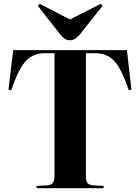

<svg xmlns="http://www.w3.org/2000/svg" viewBox="-20 -995 740 1015"><path d="M350.1 -782.2Q335 -782.2 323 -789.6Q311 -796.9 296.9 -814.9L180.2 -963.9L189 -975.1L350.1 -892.1L513.2 -975.1L522 -963.9L399.9 -810.1Q375.5 -782.2 350.1 -782.2ZM173.8 0V-12.2L231 -15.1Q250 -16.1 259 -28.1Q268.1 -40 268.1 -67.9V-713.9H219.2Q153.3 -713.9 114.5 -670.4Q75.7 -627 39.1 -517.1L24.9 -522L49.8 -730H650.9L674.8 -522L661.1 -517.1Q624.5 -627 585.9 -670.4Q547.4 -713.9 481.9 -713.9H434.1V-64Q434.1 -37.1 443.1 -26.9Q452.1 -16.6 473.1 -15.1L527.8 -12.2V0Z"/></svg>

Font: Display Regular
Style: Bold
Weight: 700
Designer: Latin by Veronika Burian and Jose Scaglione. Greek by Irene Vlachou. Cyrillic by Vera Evstafieva.
Foundry: TypeTogether
Version: Version 3.002